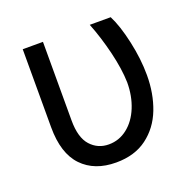

<svg xmlns="http://www.w3.org/2000/svg" viewBox="-101 -634 758 749"><g transform="rotate(-20 278.0 -260.0)"><path d="M151.4 -530.3V-204.1Q151.4 -132.8 181.4 -99.6Q211.4 -66.4 256.8 -66.4Q299.8 -66.4 334 -93.3Q368.2 -120.1 387.2 -166.7Q406.2 -213.4 406.2 -269.5Q404.8 -325.2 387.7 -396.2Q370.6 -467.3 345.7 -530.3H432.6Q455.6 -485.4 471.9 -411.1Q488.3 -336.9 488.3 -269.5Q488.3 -193.4 463.9 -130.1Q439.5 -66.9 388.2 -28.6Q336.9 9.8 259.8 9.8Q170.4 9.8 118.9 -43.9Q67.4 -97.7 67.4 -206.1V-530.3Z"/></g></svg>

Font: Pretendard
Style: Regular
Weight: 400
Designer: Base glyphs from Inter by Rasmus Andersson; Hangeul glyphs from Noto Sans CJK(Source Han Sans) by Jang Soo-young and Kan
Foundry: Kil Hyung-jin
Version: Version 1.309